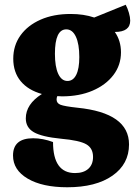

<svg xmlns="http://www.w3.org/2000/svg" viewBox="-20 -521 580 811"><path d="M242 -114Q231 -114 222 -115Q219 -108 219 -101Q219 -85 235.5 -78.5Q252 -72 307 -66Q525 -44 525 89Q525 172 455 221Q385 270 264 270Q159 270 97 233.5Q35 197 35 136Q35 63 120 63Q161 63 204 79Q204 210 297 210Q333 210 353 192Q373 174 373 142Q373 105 344.5 88.5Q316 72 238 65Q157 57 123 37.5Q89 18 89 -21Q89 -81 157 -124Q99 -140 67.5 -178Q36 -216 36 -273Q36 -329 66.5 -371.5Q97 -414 151.5 -438Q206 -462 278 -462Q334 -462 378 -447L511 -501Q519 -486 524.5 -467Q530 -448 530 -434Q530 -386 465 -386Q491 -349 491 -300Q491 -246 459 -204Q427 -162 371 -138Q315 -114 242 -114ZM265 -179Q289 -179 302 -205Q315 -231 315 -280Q315 -335 300.5 -366Q286 -397 260 -397Q212 -397 212 -294Q212 -239 226 -209Q240 -179 265 -179Z"/></svg>

Font: Petrona Black
Style: Regular
Weight: 900
Designer: Ringo R. Seeber
Foundry: Ringo R. Seeber
Version: Version 2.001; ttfautohint (v1.8.3)